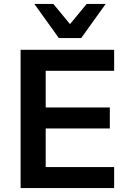

<svg xmlns="http://www.w3.org/2000/svg" viewBox="-20 -959 663 979"><path d="M85 0V-705H562V-598H213V-411H540V-304H213V-107H562V0ZM280 -765 155 -939H252L337 -836L422 -939H519L394 -765Z"/></svg>

Font: Nunito Sans 10pt
Style: Bold
Weight: 700
Designer: Vernon Adams
Foundry: Vernon Adams
Version: Version 3.101;gftools[0.9.27]